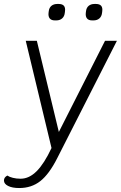

<svg xmlns="http://www.w3.org/2000/svg" viewBox="-96 -756 610 969"><path d="M494 -550 193 42Q152 123 107.5 158Q63 193 1 193Q-34 193 -55 182.5Q-76 172 -76 155Q-76 139 -59 130Q-49 137 -31 141.5Q-13 146 8 146Q51 146 89 108Q127 70 164 -9L34 -550H90L201 -90L434 -550ZM149 -691 150 -699Q152 -717 163.5 -726.5Q175 -736 193 -736H200Q237 -736 232 -699L231 -691Q229 -673 217.5 -663Q206 -653 188 -653H181Q163 -653 155 -663Q147 -673 149 -691ZM337 -691 338 -699Q340 -717 351.5 -726.5Q363 -736 381 -736H388Q425 -736 420 -699L419 -691Q417 -673 405.5 -663Q394 -653 376 -653H369Q351 -653 343 -663Q335 -673 337 -691Z"/></svg>

Font: Krub Light
Style: Italic
Weight: 300
Italic angle: -8°
Designer: Ekaluck Peanpanawate
Foundry: Cadson Demak Co.,Ltd.
Version: Version 1.000; ttfautohint (v1.6)